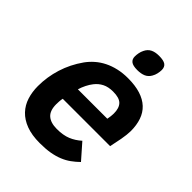

<svg xmlns="http://www.w3.org/2000/svg" viewBox="-207 -831 960 960"><g transform="rotate(45 273.5 -350.5)"><path d="M165 -223.1Q162.6 -211.9 161.9 -200.9Q161.1 -189.9 161.1 -181.2Q161.1 -135.7 184.1 -115.5Q207 -95.2 251 -95.2Q295.4 -95.2 326.2 -107.9Q356.9 -120.6 382.8 -144L453.1 -64Q434.1 -45.4 413.8 -30.8Q393.6 -16.1 368.4 -5.9Q343.3 4.4 312 9.8Q280.8 15.1 240.2 15.1Q183.6 15.1 144 0Q104.5 -15.1 79.6 -41.5Q54.7 -67.9 43.5 -103.5Q32.2 -139.2 32.2 -180.2Q32.2 -245.1 51.8 -307.6Q71.3 -370.1 110.8 -425.8Q127 -448.2 148.2 -466.8Q169.4 -485.4 196 -498.8Q222.7 -512.2 254.4 -519.5Q286.1 -526.9 323.2 -526.9Q374.5 -526.9 411.6 -515.1Q448.7 -503.4 472.9 -480.7Q497.1 -458 508.5 -424.8Q520 -391.6 520 -349.1Q520 -338.4 518.1 -321Q516.1 -303.7 513.2 -288.1L500 -223.1ZM393.1 -310.1Q395.5 -322.3 396.7 -332.3Q397.9 -342.3 397.9 -352.1Q397.9 -389.6 380.1 -408.2Q362.3 -426.8 317.9 -426.8Q284.2 -426.8 261 -415Q237.8 -403.3 221.2 -381.8Q210 -367.7 200.4 -348.6Q190.9 -329.6 185.1 -310.1ZM413.6 -674.8Q413.6 -663.1 410.4 -648.7Q407.2 -634.3 399.9 -622.1Q389.2 -603.5 371.1 -595.7Q353 -587.9 326.7 -587.9Q295.9 -587.9 283 -598.1Q270 -608.4 270 -627Q270 -639.2 272.5 -652.1Q274.9 -665 280.8 -676.8Q290.5 -697.3 308.3 -706.5Q326.2 -715.8 354 -715.8Q385.7 -715.8 399.7 -706.1Q413.6 -696.3 413.6 -674.8Z"/></g></svg>

Font: Lorenzo Sans
Style: Bold Italic
Weight: 700
Italic angle: -12°
Foundry: Intel Corporation
Version: Version 1.00; ttfautohint (v1.5)